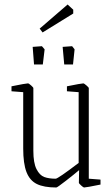

<svg xmlns="http://www.w3.org/2000/svg" viewBox="-20 -822 496 852"><path d="M83 -163V-413L31 -417V-439Q95 -452 104 -452Q108 -452 118 -443Q128 -434 128 -431V-153Q128 -99 142 -71.5Q156 -44 176.5 -36.5Q197 -29 227 -29Q237 -29 329 -99V-413L277 -417V-439Q341 -452 350 -452Q353 -452 363.5 -443Q374 -434 374 -431V-29L426 -25V-3Q362 10 353 10Q350 10 340 1Q330 -8 330 -11L331 -67Q310 -49 272 -19.5Q234 10 230 10Q175 10 143.5 -5.5Q112 -21 97.5 -58.5Q83 -96 83 -163ZM125 -614 166 -617 178 -603 170 -536H131ZM258 -614 300 -617 311 -603 304 -536H265ZM156 -695 280 -802 305 -779V-762L169 -678Z"/></svg>

Font: Grenze ExtraLight
Style: Regular
Weight: 275
Designer: Renata Polastri
Foundry: Omnibus-Type
Version: Version 1.002; ttfautohint (v1.8)